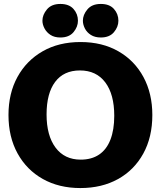

<svg xmlns="http://www.w3.org/2000/svg" viewBox="-20 -933 815 973"><path d="M387 20Q279 20 197 -26Q115 -72 69 -155.5Q23 -239 23 -350Q23 -460 68.5 -543Q114 -626 196 -673Q278 -720 388 -720Q498 -720 580 -673Q662 -626 707 -542.5Q752 -459 752 -350Q752 -238 706 -154.5Q660 -71 578 -25.5Q496 20 387 20ZM389 -124Q444 -124 482 -149.5Q520 -175 539.5 -225Q559 -275 559 -346Q559 -455 513.5 -515.5Q468 -576 385 -576Q303 -576 259.5 -518Q216 -460 216 -353Q216 -246 261.5 -185Q307 -124 389 -124ZM195 -828Q195 -858 218 -885.5Q241 -913 286 -913Q330 -913 352.5 -887.5Q375 -862 375 -828Q375 -797 352.5 -770Q330 -743 286 -743Q256 -743 236 -756Q216 -769 205.5 -789Q195 -809 195 -828ZM400 -828Q400 -858 423 -885.5Q446 -913 491 -913Q535 -913 557.5 -887.5Q580 -862 580 -828Q580 -797 557.5 -770Q535 -743 491 -743Q461 -743 440.5 -756Q420 -769 410 -789Q400 -809 400 -828Z"/></svg>

Font: Moderustic ExtraBold
Style: Regular
Weight: 800
Designer: Tural Alisoy
Foundry: TAFT Foundry
Version: Version 2.120